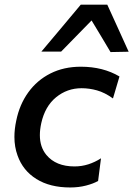

<svg xmlns="http://www.w3.org/2000/svg" viewBox="-20 -796 574 826"><path d="M282 10.5Q195 10.5 136.8 -25.8Q78.5 -62 55.5 -127Q42 -164 42 -207Q42 -240.5 50 -277.5Q64 -346.5 101.8 -398.8Q139.5 -451 197 -480Q254.5 -509 328 -509Q423 -509 494 -467L466 -372.5Q430.5 -398 397.2 -407.2Q364 -416.5 331 -416.5Q269 -416.5 221.2 -377.5Q173.5 -338.5 157.5 -266Q151.5 -238.5 151.5 -214.5Q151.5 -163.5 179.5 -129.5Q220.5 -80 300.5 -80Q331.5 -80 360.2 -89.2Q389 -98.5 414.5 -115L402 -17.5Q382 -6 350.5 2.2Q319 10.5 282 10.5ZM455.5 -572Q435.5 -606 415 -640Q394.5 -674 374 -708Q341 -674 308.5 -641Q275.5 -607.5 243 -574H158Q201 -625 243 -675Q285 -725 327.5 -776H441.5Q464.5 -725.5 487.5 -675Q510.5 -624 533.5 -573.5Z"/></svg>

Font: Heraclito Medium
Style: Italic
Weight: 500
Italic angle: -12°
Designer: Kostas Bartsokas (font) & Cristiano Sobral (main changes)
Foundry: Kostas Bartsokas (font) & Cristiano Sobral (main changes)
Version: Version 1.00;July 8, 2020;FontCreator 13.0.0.2655 64-bit